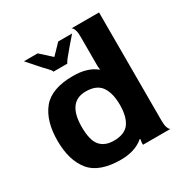

<svg xmlns="http://www.w3.org/2000/svg" viewBox="-161 -825 939 970"><g transform="rotate(-30 308.0 -340.5)"><path d="M404 0V-13L407 -32L404 -33Q353 10 271 10Q145 10 92.5 -54.5Q40 -119 40 -233Q40 -348 92.5 -413Q145 -478 271 -478Q356 -478 404 -438L406 -439L404 -458V-630Q404 -656 399.5 -669Q395 -682 389.5 -687Q384 -692 384 -690H546V-60Q546 -34 550.5 -20.5Q555 -7 560.5 -2.5Q566 2 566 0ZM404 -233Q404 -302 377.5 -340Q351 -378 288 -378Q181 -378 181 -232Q181 -155 208 -123Q235 -91 288 -91Q351 -91 377.5 -127.5Q404 -164 404 -233ZM278 -546H197Q197 -548 194.5 -552.5Q192 -557 183 -567Q164 -586 134 -620.5Q104 -655 94 -666H174L238 -608L294 -666H375Q364 -654 332.5 -617Q301 -580 291 -567Q283 -556 280.5 -551.5Q278 -547 278 -546Z"/></g></svg>

Font: Red Rose Bold
Style: Regular
Weight: 700
Designer: jaikishan Patel
Version: Version 1.000